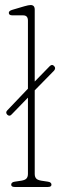

<svg xmlns="http://www.w3.org/2000/svg" viewBox="-20 -743 240 763"><path d="M9 -287Q0.5 -296 9 -304.5L91 -390.5V-661Q91 -682 72 -682H29.5Q15 -682 15 -692Q15 -700 29 -704L76.5 -718Q94 -723 101.5 -723Q118 -723 118 -705V-419L177.5 -480Q187 -489.5 195 -480.5Q203 -472.5 195 -462.5L118 -384V-52Q118 -40.5 123.5 -34Q129 -27.5 144 -25L170.5 -21Q184.5 -19 184.5 -9Q184.5 0 170.5 0H38.5Q24.5 0 24.5 -9Q24.5 -19 38.5 -21L65 -25Q80 -27.5 85.5 -34Q91 -40.5 91 -52V-355L26 -288Q18 -279 9 -287Z"/></svg>

Font: Fraunces 144pt S100 Thin
Style: Regular
Weight: 100
Version: Version 1.000; ttfautohint (v1.8.3)